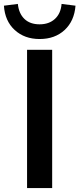

<svg xmlns="http://www.w3.org/2000/svg" viewBox="-61 -959 405 979"><path d="M77 0V-705H205V0ZM141 -760Q64 -760 14 -806Q-36 -852 -41 -930L30 -939Q35 -890 63.5 -862.5Q92 -835 141 -835Q189 -835 219 -862.5Q249 -890 253 -939L324 -930Q318 -852 268.5 -806Q219 -760 141 -760Z"/></svg>

Font: Nunito Sans
Style: Bold
Weight: 700
Designer: Vernon Adams
Foundry: Vernon Adams
Version: Version 3.101; ttfautohint (v1.8.4.7-5d5b);gftools[0.9.27]